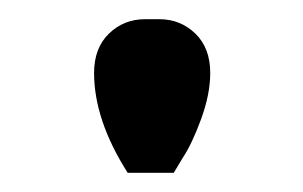

<svg xmlns="http://www.w3.org/2000/svg" viewBox="-20 -771 316 200"><path d="M146 -751Q168 -751 183.5 -736Q199 -721 199 -695Q199 -673 189.5 -647Q180 -621 170 -606L161 -591H113Q78 -646 78 -695Q78 -721 93.5 -736Q109 -751 131 -751H138Z"/></svg>

Font: Oakes Grotesk Medium
Style: Italic
Weight: 500
Italic angle: -8°
Designer: Samuel Oakes
Foundry: Samuel Oakes
Version: Version 1.000;PS 001.000;hotconv 1.0.88;makeotf.lib2.5.64775